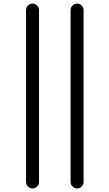

<svg xmlns="http://www.w3.org/2000/svg" viewBox="-20 -852 609 1069"><path d="M373 161.1V-795.9Q373 -810.5 383.8 -821.3Q394.5 -832 409.2 -832Q423.8 -832 434.6 -821.3Q445.3 -810.5 445.3 -795.9V161.1Q445.3 175.8 434.6 186.5Q423.8 197.3 409.2 197.3Q394.5 197.3 383.8 186.5Q373 175.8 373 161.1ZM125 161.1V-795.9Q125 -810.5 135.7 -821.3Q146.5 -832 161.1 -832Q175.8 -832 186.5 -821.3Q197.3 -810.5 197.3 -795.9V161.1Q197.3 175.8 186.5 186.5Q175.8 197.3 161.1 197.3Q146.5 197.3 135.7 186.5Q125 175.8 125 161.1Z"/></svg>

Font: Gen Jyuu Gothic P Normal
Style: Regular
Weight: 300
Designer: [Source Han Sans]
Ryoko NISHIZUKA  (kana & ideographs); Paul D. Hunt (Latin, Greek & Cyrillic); Wenlong ZHANG  (bopomofo
Version: Version 1.002.20150607